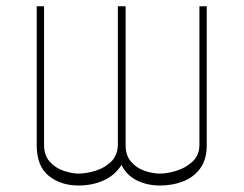

<svg xmlns="http://www.w3.org/2000/svg" viewBox="-20 -565 757 595"><path d="M93.8 -116.5V-545.5H116.5V-116.5Q116.5 -83.1 134.4 -63.6Q152.3 -44 177.4 -35.7Q202.4 -27.3 223 -27Q248.9 -27.3 277.2 -36.2Q305.4 -45.1 325.1 -64.8Q344.8 -84.5 345.2 -116.5V-545.5H369.3V-116.5Q369 -84.5 385.3 -64.8Q401.6 -45.1 426.5 -36.2Q451.3 -27.3 475.9 -27Q499.6 -27.3 528.1 -36.2Q556.5 -45.1 577.2 -64.8Q598 -84.5 598 -116.5V-545.5H620.7V-116.5Q621.1 -72.1 601.2 -44.2Q581.3 -16.3 548.3 -3.2Q515.3 9.9 475.9 9.9Q436.1 9.9 404.1 -5.9Q372.2 -21.7 356.5 -54Q336.3 -21.7 301.3 -5.9Q266.3 9.9 223 9.9Q168.3 9.9 130.9 -20.2Q93.4 -50.4 93.8 -116.5Z"/></svg>

Font: Inter UI Thin
Style: Regular
Weight: 100
Designer: Rasmus Andersson
Foundry: rsms
Version: 3.2;8d6f07862